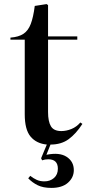

<svg xmlns="http://www.w3.org/2000/svg" viewBox="-20 -693 425 939"><path d="M231 226Q191 226 164.5 213Q138 200 118 179L128 167Q143 179 159.5 186.5Q176 194 197 194Q225 194 244 177.5Q263 161 263 132Q263 86 216 86Q200 86 186 91L181 81L209 14Q158 9 129.5 -25Q101 -59 101 -134V-499H31V-509Q71 -512 94.5 -527.5Q118 -543 130.5 -576Q143 -609 150 -664L208 -673L215 -668V-515H358V-499H215V-145Q215 -99 229 -75.5Q243 -52 280 -52Q304 -52 329 -62Q354 -72 373 -94L383 -87Q352 -39 316 -12.5Q280 14 227 14L207 64Q271 51 306 74Q341 97 341 139Q341 175 312.5 200.5Q284 226 231 226Z"/></svg>

Font: Literata 72pt Medium
Style: Regular
Weight: 500
Designer: Latin by Veronika Burian and Jose Scaglione. Greek by Irene Vlachou. Cyrillic by Vera Evstafieva.
Foundry: TypeTogether
Version: Version 3.002